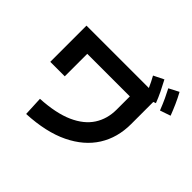

<svg xmlns="http://www.w3.org/2000/svg" viewBox="-203 -1103 1406 1406"><g transform="rotate(45 500.0 -399.5)"><path d="M906 -656Q886 -707 868.5 -744.5Q851 -782 834 -814L911 -854Q934 -812 953 -769Q972 -726 988 -684ZM231 55 224 -95Q383 -104 482.5 -148.5Q582 -193 629.5 -266.5Q677 -340 677 -436V-573H236V-340H86V-715H732Q711 -762 689 -801L768 -840Q790 -799 810.5 -757Q831 -715 847 -673L827 -666V-436Q827 -296 760 -189.5Q693 -83 561 -19Q429 45 231 55Z"/></g></svg>

Font: Murecho
Style: Bold
Weight: 700
Designer: Neil Summerour
Foundry: Positype
Version: Version 1.010; ttfautohint (v1.8.3)